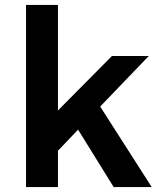

<svg xmlns="http://www.w3.org/2000/svg" viewBox="-20 -762 645 782"><path d="M443 0 298 -234 216 -148V0H86V-742H216V-312L436 -534H586L388 -328L598 0Z"/></svg>

Font: TypoPRO Montserrat Alternates
Style: Regular
Weight: 500
Designer: Julieta Ulanovsky
Foundry: Julieta Ulanovsky
Version: Version 6.001